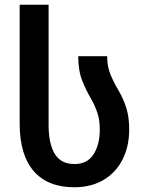

<svg xmlns="http://www.w3.org/2000/svg" viewBox="-20 -780 611 810"><path d="M293 10Q181 10 122 -58.5Q63 -127 63 -258V-760H185V-252Q185 -174 211 -131Q237 -88 294 -88Q349 -88 375 -129.5Q401 -171 401 -233Q401 -274 391 -303.5Q381 -333 366 -360Q344 -397 327 -439.5Q310 -482 310 -543H432Q432 -499 446.5 -464.5Q461 -430 482 -395Q501 -362 513 -324Q525 -286 525 -234Q525 -162 497 -107Q469 -52 417 -21Q365 10 293 10Z"/></svg>

Font: Noto Sans Georgian SemiCondensed SemiBold
Style: Regular
Weight: 600
Width: 4
Designer: Monotype Design Team, Akaki Razmadze
Foundry: Google LLC
Version: Version 2.005; ttfautohint (v1.8.4.7-5d5b)